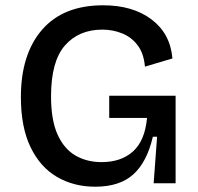

<svg xmlns="http://www.w3.org/2000/svg" viewBox="-20 -693 747 726"><path d="M340 13Q259 13 195.5 -24Q132 -61 95.5 -136.5Q59 -212 59 -326Q59 -488 139 -580.5Q219 -673 370 -673Q482 -673 553 -619.5Q624 -566 632 -472L528 -441Q524 -490 501 -521Q478 -552 442.5 -566.5Q407 -581 367 -581Q278 -581 225.5 -521Q173 -461 173 -329Q173 -238 198 -183.5Q223 -129 266 -104.5Q309 -80 364 -80Q438 -80 483 -120.5Q528 -161 536 -247H393V-331H644V0H561L574 -176H558Q536 -81 484.5 -34Q433 13 340 13Z"/></svg>

Font: Bricolage Grotesque 12pt Medium
Style: Regular
Weight: 500
Designer: Mathieu Triay
Foundry: Atelier Triay
Version: Version 1.001; ttfautohint (v1.8.4.7-5d5b);gftools[0.9.33.de